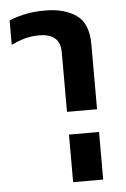

<svg xmlns="http://www.w3.org/2000/svg" viewBox="-53 -568 529 808"><g transform="rotate(-5 212.0 -164.0)"><path d="M223 201V-96H350V201ZM223 0H350V-370Q350 -459 299.5 -494Q249 -529 168 -529Q116 -529 76.5 -519.5Q37 -510 16 -500V-397Q42 -410 71 -418.5Q100 -427 134 -427Q223 -427 223 -348Z"/></g></svg>

Font: Noto Sans Thai UI Semi
Style: Regular
Weight: 600
Designer: Monotype Design Team
Foundry: Monotype Imaging Inc.
Version: Version 1.901